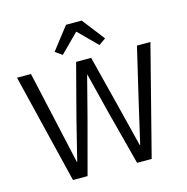

<svg xmlns="http://www.w3.org/2000/svg" viewBox="-130 -1059 1152 1183"><g transform="rotate(-15 445.5 -467.5)"><path d="M496 -935H396L285 -792L329 -761L446 -878L563 -761L607 -792ZM190 0H283L376 -348L442 -604H444L508 -348L599 0H692L871 -698H785L706 -362L646 -102H643L578 -362L493 -698H397L309 -362L244 -101H242L184 -362L109 -698H20Z"/></g></svg>

Font: Braiins Sans
Style: Regular
Weight: 400
Designer: Mike Abbink, Paul van der Laan, Pieter van Rosmalen, Jiri Chlebus, Lubos Buracinsky
Foundry: Bold Monday, Sudetype
Version: Version 1.000;hotconv 1.0.109;makeotfexe 2.5.65596